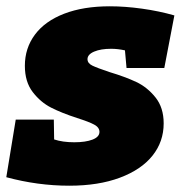

<svg xmlns="http://www.w3.org/2000/svg" viewBox="-29 -575 576 610"><path d="M249 -387Q249 -374 264.5 -366.5Q280 -359 319 -346Q369 -331 404 -314.5Q439 -298 465 -265.5Q491 -233 491 -183Q491 -125 455.5 -80.5Q420 -36 352 -10.5Q284 15 191 15Q91 15 -9 -12L21 -195H142L143 -132Q170 -123 207 -123Q243 -123 265 -131.5Q287 -140 287 -156Q287 -170 270.5 -179Q254 -188 216 -200Q167 -216 133.5 -233Q100 -250 75 -282.5Q50 -315 50 -366Q50 -422 82 -465Q114 -508 175 -531.5Q236 -555 320 -555Q368 -555 422 -547.5Q476 -540 525 -526L493 -359H373L368 -415Q345 -420 324 -420Q291 -420 270 -411Q249 -402 249 -387Z"/></svg>

Font: Bitter Pro Black
Style: Italic
Weight: 900
Italic angle: -9°
Designer: Sol Matas, and Bitter project Authors
Foundry: Sol Matas
Version: Version 1.010